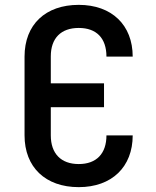

<svg xmlns="http://www.w3.org/2000/svg" viewBox="-20 -760 640 790"><path d="M304 10C440 10 526 -73 526 -203H418C418 -128 377 -85 304 -85C231 -85 189 -128 189 -203V-319H408V-417H189V-528C189 -603 231 -645 304 -645C377 -645 418 -603 418 -527H526C526 -657 440 -740 304 -740C167 -740 81 -659 81 -527V-203C81 -72 167 10 304 10Z"/></svg>

Font: Tekne LDO SemiBold
Style: Regular
Weight: 600
Monospace: yes
Designer: Alessio Laiso, Mario Rullo, Paolo Rosset
Foundry: Alessio Laiso
Version: Version 1.000;hotconv 1.0.109;makeotfexe 2.5.65596